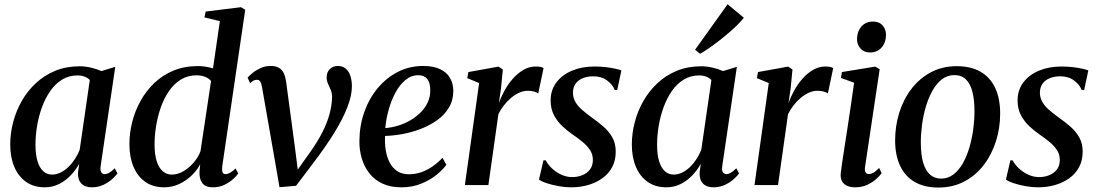

<svg xmlns="http://www.w3.org/2000/svg" viewBox="-20 -850 5043 882"><path d="M442.5 -88.5Q439.5 -66.5 445.5 -58.2Q451.5 -50 461.5 -50Q470.5 -50 481.8 -56.5Q493 -63 507 -77L519.5 -53.5Q513 -43.5 496.8 -28.5Q480.5 -13.5 456.2 -1.5Q432 10.5 401.5 10.5Q370 10.5 353.2 -7.5Q336.5 -25.5 338.5 -59L344 -98Q329.5 -71 306.2 -46Q283 -21 252.5 -5.2Q222 10.5 185.5 10.5Q136 10.5 100.5 -14Q65 -38.5 46 -82.8Q27 -127 27 -186Q27 -237.5 40.5 -289Q54 -340.5 80.2 -386.5Q106.5 -432.5 145 -468.2Q183.5 -504 233.8 -524.8Q284 -545.5 345.5 -545.5Q371.5 -545.5 398.2 -539.2Q425 -533 446 -523.5L509.5 -543ZM392.5 -482.5Q383.5 -492 369.2 -497.8Q355 -503.5 336.5 -503.5Q296.5 -503.5 265.5 -484.5Q234.5 -465.5 211.5 -432.8Q188.5 -400 173.2 -358.5Q158 -317 150.5 -272.5Q143 -228 143 -185Q143 -138 152.8 -107.8Q162.5 -77.5 179.5 -62.8Q196.5 -48 219 -48Q239 -48 258 -57.2Q277 -66.5 293.8 -82.5Q310.5 -98.5 323.8 -119Q337 -139.5 346 -161.5Z M1001 -86.5Q999 -68.5 1002.2 -59.2Q1005.5 -50 1015.5 -50Q1025 -50 1036.5 -56.2Q1048 -62.5 1062.5 -76L1074.5 -53Q1067 -42 1050.8 -27.2Q1034.5 -12.5 1011 -1Q987.5 10.5 958 10.5Q924 10.5 909.5 -8.8Q895 -28 896.5 -61L899.5 -95.5Q886 -69 861.2 -44.8Q836.5 -20.5 804 -5Q771.5 10.5 733.5 10.5Q683 10.5 647.5 -14.5Q612 -39.5 593.2 -84Q574.5 -128.5 574.5 -188Q574.5 -239 587.5 -290.2Q600.5 -341.5 626 -387.2Q651.5 -433 689.2 -469Q727 -505 777.2 -525.8Q827.5 -546.5 890 -546.5Q907.5 -546.5 925.5 -543.5Q943.5 -540.5 958.5 -536L990 -753L919 -770L925 -797L1087 -817L1106.5 -805ZM949.5 -478Q940.5 -489.5 922.8 -496.8Q905 -504 883 -504Q842 -504 810.2 -484.2Q778.5 -464.5 755.8 -431Q733 -397.5 718.5 -356Q704 -314.5 697 -270.5Q690 -226.5 690 -186Q690 -140.5 699.8 -109.8Q709.5 -79 727.5 -63.5Q745.5 -48 769.5 -48Q796.5 -48 822.8 -63.5Q849 -79 870 -103.5Q891 -128 901 -155Z M1183.5 -450.5Q1180.5 -467.5 1175.2 -475.5Q1170 -483.5 1160.5 -483.5Q1151 -483.5 1143.5 -479Q1136 -474.5 1128.5 -468.5L1117.5 -493.5Q1124.5 -502 1139.8 -514.5Q1155 -527 1176.5 -537Q1198 -547 1223 -547Q1247.5 -547 1262.2 -538Q1277 -529 1284.2 -512.5Q1291.5 -496 1294.5 -473.5L1334 -179L1352 -38.5L1322 -34.5L1401.5 -146.5Q1437 -196 1459.2 -239.2Q1481.5 -282.5 1492.8 -322.5Q1504 -362.5 1505.5 -401Q1506 -420.5 1499.8 -435.8Q1493.5 -451 1487 -465Q1480.5 -479 1480.5 -494.5Q1480.5 -518 1495 -532.5Q1509.5 -547 1531.5 -547Q1554.5 -547 1569 -534.2Q1583.5 -521.5 1590 -500.2Q1596.5 -479 1596.5 -453.5Q1596.5 -410.5 1575.5 -356.8Q1554.5 -303 1515.5 -239.8Q1476.5 -176.5 1422 -105L1340 3.5L1264 10L1234.5 -159.5Z M2030.5 -93Q2016 -72.5 1986.8 -48.2Q1957.5 -24 1916.2 -6.8Q1875 10.5 1824 10.5Q1773 10.5 1736.2 -7Q1699.5 -24.5 1676.2 -54.5Q1653 -84.5 1641.8 -122.8Q1630.5 -161 1631 -202.5Q1631.5 -273 1653.5 -335.2Q1675.5 -397.5 1715 -445Q1754.5 -492.5 1807.8 -519.8Q1861 -547 1924 -547Q1971.5 -547 2002 -532.2Q2032.5 -517.5 2047.2 -492Q2062 -466.5 2062.5 -433.5Q2062.5 -389.5 2042.2 -355.8Q2022 -322 1988 -297.8Q1954 -273.5 1912.8 -257.8Q1871.5 -242 1828.8 -234.2Q1786 -226.5 1749 -225.5Q1747 -191.5 1752 -160Q1757 -128.5 1769.8 -103.8Q1782.5 -79 1804.5 -64.2Q1826.5 -49.5 1858 -49.5Q1889 -49.5 1916.2 -59.2Q1943.5 -69 1967.8 -86Q1992 -103 2012.5 -125ZM1902 -504.5Q1869 -504.5 1842.5 -482.5Q1816 -460.5 1796.8 -424.8Q1777.5 -389 1765.5 -346.2Q1753.5 -303.5 1750 -261.5Q1780 -264 1810 -273.2Q1840 -282.5 1866.5 -298.2Q1893 -314 1913.5 -334.8Q1934 -355.5 1945.5 -381.2Q1957 -407 1956.5 -436Q1956.5 -470.5 1942.5 -487.5Q1928.5 -504.5 1902 -504.5Z M2115.5 0 2181 -468.5 2126.5 -491 2131.5 -519 2270 -544 2290 -531 2281.5 -444 2271.5 -375.5Q2281.5 -404.5 2298 -434.5Q2314.5 -464.5 2336.5 -489.2Q2358.5 -514 2385 -529.2Q2411.5 -544.5 2441 -544.5Q2454 -544.5 2463.2 -542.5Q2472.5 -540.5 2477 -537L2452.5 -420.5Q2448 -425 2435 -429Q2422 -433 2405 -433Q2384.5 -433 2364.8 -424Q2345 -415 2327 -399.8Q2309 -384.5 2294.2 -365.2Q2279.5 -346 2269.5 -325.5L2223.5 0Z M2815.5 -437H2803.5Q2795.5 -460 2769.5 -479.8Q2743.5 -499.5 2705.5 -499.5Q2679 -499.5 2658.2 -491.2Q2637.5 -483 2625.2 -467Q2613 -451 2612 -427Q2611.5 -402.5 2622.8 -382.5Q2634 -362.5 2654 -345.2Q2674 -328 2698 -310.5Q2727.5 -290 2752.5 -268Q2777.5 -246 2793 -218.5Q2808.5 -191 2808.5 -153Q2808.5 -113 2792.2 -82.5Q2776 -52 2747.5 -31.5Q2719 -11 2682.2 -0.2Q2645.5 10.5 2603.5 10.5Q2576 10.5 2545.5 5Q2515 -0.5 2490.5 -8.8Q2466 -17 2456 -25.5L2476.5 -113.5H2487Q2496.5 -94.5 2515.2 -76.8Q2534 -59 2558.2 -47.8Q2582.5 -36.5 2608.5 -36.5Q2633 -36.5 2654.5 -45Q2676 -53.5 2689.8 -71Q2703.5 -88.5 2703.5 -115.5Q2703.5 -141 2690.2 -161Q2677 -181 2656 -198.2Q2635 -215.5 2610 -232.5Q2587.5 -248 2564.2 -269.5Q2541 -291 2525.2 -320.2Q2509.5 -349.5 2509.5 -388.5Q2509.5 -436.5 2536 -471.5Q2562.5 -506.5 2608 -525.5Q2653.5 -544.5 2711 -544.5Q2736.5 -544.5 2761 -541.8Q2785.5 -539 2805 -534.8Q2824.5 -530.5 2834.5 -526.5Z M3298 -88.5Q3295 -66.5 3301 -58.2Q3307 -50 3317 -50Q3326 -50 3337.2 -56.5Q3348.5 -63 3362.5 -77L3375 -53.5Q3368.5 -43.5 3352.2 -28.5Q3336 -13.5 3311.8 -1.5Q3287.5 10.5 3257 10.5Q3225.5 10.5 3208.8 -7.5Q3192 -25.5 3194 -59L3199.5 -98Q3185 -71 3161.8 -46Q3138.5 -21 3108 -5.2Q3077.5 10.5 3041 10.5Q2991.5 10.5 2956 -14Q2920.5 -38.5 2901.5 -82.8Q2882.5 -127 2882.5 -186Q2882.5 -237.5 2896 -289Q2909.5 -340.5 2935.8 -386.5Q2962 -432.5 3000.5 -468.2Q3039 -504 3089.2 -524.8Q3139.5 -545.5 3201 -545.5Q3227 -545.5 3253.8 -539.2Q3280.5 -533 3301.5 -523.5L3365 -543ZM3248 -482.5Q3239 -492 3224.8 -497.8Q3210.5 -503.5 3192 -503.5Q3152 -503.5 3121 -484.5Q3090 -465.5 3067 -432.8Q3044 -400 3028.8 -358.5Q3013.5 -317 3006 -272.5Q2998.5 -228 2998.5 -185Q2998.5 -138 3008.2 -107.8Q3018 -77.5 3035 -62.8Q3052 -48 3074.5 -48Q3094.5 -48 3113.5 -57.2Q3132.5 -66.5 3149.2 -82.5Q3166 -98.5 3179.2 -119Q3192.5 -139.5 3201.5 -161.5ZM3173 -621.5 3322.5 -830.5 3397 -768.5Q3387.5 -756 3370.5 -738.8Q3353.5 -721.5 3331.2 -702.2Q3309 -683 3285 -664.2Q3261 -645.5 3238 -629.5Q3215 -613.5 3196 -603Z M3446 0 3511.5 -468.5 3457 -491 3462 -519 3600.5 -544 3620.5 -531 3612 -444 3602 -375.5Q3612 -404.5 3628.5 -434.5Q3645 -464.5 3667 -489.2Q3689 -514 3715.5 -529.2Q3742 -544.5 3771.5 -544.5Q3784.5 -544.5 3793.8 -542.5Q3803 -540.5 3807.5 -537L3783 -420.5Q3778.5 -425 3765.5 -429Q3752.5 -433 3735.5 -433Q3715 -433 3695.2 -424Q3675.5 -415 3657.5 -399.8Q3639.5 -384.5 3624.8 -365.2Q3610 -346 3600 -325.5L3554 0Z M3908.5 10.5Q3887 10.5 3871.2 3.5Q3855.5 -3.5 3847.5 -18.5Q3839.5 -33.5 3842.5 -57Q3844 -72.5 3848.8 -104Q3853.5 -135.5 3860.2 -178.8Q3867 -222 3874.5 -271.2Q3882 -320.5 3889.5 -371.8Q3897 -423 3903.5 -470L3843 -492L3847.5 -519L4000.5 -544L4021 -532L3954 -84.5Q3951 -66 3956.5 -58.2Q3962 -50.5 3970.5 -50.5Q3981 -50.5 3991.8 -56.2Q4002.5 -62 4018.5 -78.5L4030 -54.5Q4022.5 -43.5 4005.8 -28.2Q3989 -13 3964.5 -1.2Q3940 10.5 3908.5 10.5ZM3976.5 -609Q3949.5 -609 3933 -627Q3916.5 -645 3917 -671.5Q3917.5 -706 3937.5 -728.5Q3957.5 -751 3990 -751Q4019 -751 4034.5 -733Q4050 -715 4050 -690Q4050 -655 4030.2 -632Q4010.5 -609 3976.5 -609Z M4375 -546Q4440.5 -546 4484.8 -520.2Q4529 -494.5 4551.8 -445.8Q4574.5 -397 4574.5 -328Q4574.5 -262.5 4555.2 -201.5Q4536 -140.5 4499.5 -92.5Q4463 -44.5 4410.2 -16.5Q4357.5 11.5 4291 11.5Q4226 11.5 4181.8 -14.2Q4137.5 -40 4114.8 -88.5Q4092 -137 4092 -204.5Q4092 -271.5 4111.2 -333Q4130.5 -394.5 4167.5 -442.5Q4204.5 -490.5 4256.8 -518.2Q4309 -546 4375 -546ZM4364.5 -505Q4332 -505 4307 -485.8Q4282 -466.5 4263.8 -434Q4245.5 -401.5 4233.5 -361.2Q4221.5 -321 4215.8 -278Q4210 -235 4210 -195Q4210 -139 4221 -102.2Q4232 -65.5 4252.8 -47.5Q4273.5 -29.5 4303.5 -29.5Q4335 -29.5 4360 -48.8Q4385 -68 4403.2 -100.2Q4421.5 -132.5 4433.2 -172.8Q4445 -213 4450.8 -255.8Q4456.5 -298.5 4456.5 -338.5Q4456.5 -391 4447 -428.2Q4437.5 -465.5 4417.2 -485.2Q4397 -505 4364.5 -505Z M4960.5 -437H4948.5Q4940.5 -460 4914.5 -479.8Q4888.5 -499.5 4850.5 -499.5Q4824 -499.5 4803.2 -491.2Q4782.5 -483 4770.2 -467Q4758 -451 4757 -427Q4756.5 -402.5 4767.8 -382.5Q4779 -362.5 4799 -345.2Q4819 -328 4843 -310.5Q4872.5 -290 4897.5 -268Q4922.5 -246 4938 -218.5Q4953.5 -191 4953.5 -153Q4953.5 -113 4937.2 -82.5Q4921 -52 4892.5 -31.5Q4864 -11 4827.2 -0.2Q4790.5 10.5 4748.5 10.5Q4721 10.5 4690.5 5Q4660 -0.5 4635.5 -8.8Q4611 -17 4601 -25.5L4621.5 -113.5H4632Q4641.5 -94.5 4660.2 -76.8Q4679 -59 4703.2 -47.8Q4727.5 -36.5 4753.5 -36.5Q4778 -36.5 4799.5 -45Q4821 -53.5 4834.8 -71Q4848.5 -88.5 4848.5 -115.5Q4848.5 -141 4835.2 -161Q4822 -181 4801 -198.2Q4780 -215.5 4755 -232.5Q4732.5 -248 4709.2 -269.5Q4686 -291 4670.2 -320.2Q4654.5 -349.5 4654.5 -388.5Q4654.5 -436.5 4681 -471.5Q4707.5 -506.5 4753 -525.5Q4798.5 -544.5 4856 -544.5Q4881.5 -544.5 4906 -541.8Q4930.5 -539 4950 -534.8Q4969.5 -530.5 4979.5 -526.5Z"/></svg>

Font: Merriweather 72pt Medium
Style: Italic
Weight: 500
Italic angle: -7.8°
Version: Version 2.101